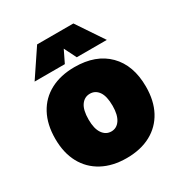

<svg xmlns="http://www.w3.org/2000/svg" viewBox="-184 -925 1018 1073"><g transform="rotate(-30 325.0 -388.5)"><path d="M325 12Q235 12 169 -23.5Q103 -59 67.5 -124.5Q32 -190 32 -281Q32 -373 67.5 -439Q103 -505 169 -540Q235 -575 325 -575Q462 -575 539.5 -497Q617 -419 617 -281Q617 -190 582 -124.5Q547 -59 481.5 -23.5Q416 12 325 12ZM325 -160Q360 -160 381 -191.5Q402 -223 402 -281Q402 -343 381 -373Q360 -403 325 -403Q290 -403 268.5 -373Q247 -343 247 -281Q247 -222 268.5 -191Q290 -160 325 -160ZM92 -616 208 -789H442L558 -616H364L325 -694L287 -616Z"/></g></svg>

Font: Azeret Mono Thin Black
Style: Regular
Weight: 900
Version: Version 1.002